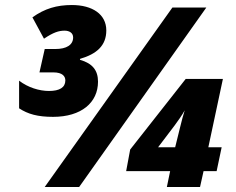

<svg xmlns="http://www.w3.org/2000/svg" viewBox="-20 -744 939 764"><path d="M191 -279C304 -279 370 -336 370 -419C370 -464 348 -492 298 -506L299 -510C364 -529 403 -562 403 -623C403 -687 348 -724 266 -724C206 -724 158 -710 109 -675L155 -590C192 -615 214 -622 237 -622C256 -622 271 -613 271 -595C271 -565 244 -549 201 -549H158L137 -456H192C229 -456 240 -440 240 -424C240 -396 217 -382 175 -382C136 -382 91 -396 56 -423V-313C91 -290 130 -279 191 -279ZM158 0H295L801 -714H666ZM644 0H776L790 -63H842L862 -158H809L867 -430H719L498 -149L482 -63H657ZM609 -158 675 -245C687 -261 706 -288 715 -305C710 -289 702 -261 697 -239L677 -158Z"/></svg>

Font: Noto Sans SemiCondensed Black
Style: Italic
Weight: 900
Width: 4
Italic angle: -12°
Designer: Monotype Design Team
Foundry: Monotype Imaging Inc.
Version: Version 2.013